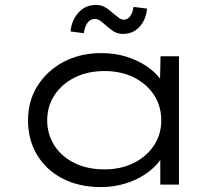

<svg xmlns="http://www.w3.org/2000/svg" viewBox="-20 -751 913 781"><path d="M391 10Q301 10 234 -25Q167 -60 130.5 -121.5Q94 -183 94 -261Q94 -341 133 -402.5Q172 -464 239 -499.5Q306 -535 393 -535Q447 -535 493.5 -520.5Q540 -506 575 -482.5Q610 -459 631.5 -430.5Q653 -402 656 -374L630 -379L633 -522H708V0H632V-142L651 -152Q649 -122 626.5 -93Q604 -64 568 -40.5Q532 -17 486.5 -3.5Q441 10 391 10ZM405 -62Q472 -62 524 -88Q576 -114 606 -159Q636 -204 636 -261Q636 -319 606.5 -364.5Q577 -410 524.5 -436Q472 -462 405 -462Q337 -462 284.5 -436Q232 -410 202 -364.5Q172 -319 172 -261Q172 -205 201 -159.5Q230 -114 282.5 -88Q335 -62 405 -62ZM481 -613Q460 -613 444.5 -622Q429 -631 409 -649Q395 -662 385.5 -668Q376 -674 366 -674Q349 -674 337 -659.5Q325 -645 321 -616L267 -623Q271 -668 299 -699.5Q327 -731 371 -731Q390 -731 405 -723Q420 -715 440 -697Q455 -685 464 -678Q473 -671 484 -671Q499 -671 509.5 -685Q520 -699 523 -723L578 -716Q576 -688 563.5 -664.5Q551 -641 530 -627Q509 -613 481 -613Z"/></svg>

Font: Lexend Peta Light
Style: Regular
Weight: 300
Version: Version 1.007